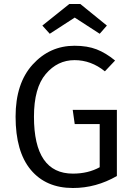

<svg xmlns="http://www.w3.org/2000/svg" viewBox="-20 -929 668 961"><path d="M229 -760 192 -801 327 -909H382L515 -801L479 -760L354 -841ZM353 -700Q417 -700 463.5 -682Q510 -664 556 -626L505 -572Q436 -628 353 -628Q268 -628 209 -558.5Q150 -489 150 -345Q150 -60 345 -60Q421 -60 479 -92V-308H354L344 -379H565V-48Q461 12 345 12Q210 12 134 -79Q58 -170 58 -345Q58 -512 143.5 -606Q229 -700 353 -700Z"/></svg>

Font: FiraGO Book
Style: Regular
Weight: 350
Designer: bBox Type
Foundry: bBox Type GmbH
Version: Version 1.001;PS 001.001;hotconv 1.0.88;makeotf.lib2.5.64775